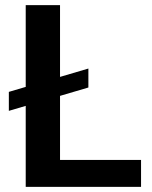

<svg xmlns="http://www.w3.org/2000/svg" viewBox="-20 -731 593 751"><path d="M531.7 -105.5V0H80.6V-316.9L14.6 -297.4V-371.6L80.6 -391.1V-710.9H214.8V-430.2L325.7 -462.9V-388.7L214.8 -356V-105.5Z"/></svg>

Font: Vazirmatn RD UI FD SemiBold
Style: Regular
Weight: 600
Designer: Saber Rastikerdar
Foundry: Saber Rastikerdar
Version: Version 33.003